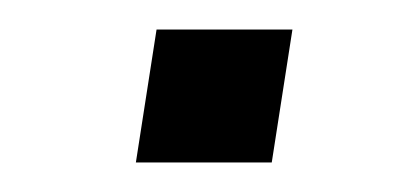

<svg xmlns="http://www.w3.org/2000/svg" viewBox="-20 -337 282 130"><path d="M72 -227 86 -317H178L164 -227Z"/></svg>

Font: Nunito Sans 7pt SemiCondensed Light
Style: Italic
Weight: 300
Width: 4
Italic angle: -9°
Designer: Vernon Adams
Foundry: Vernon Adams
Version: Version 3.101;gftools[0.9.27]